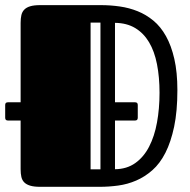

<svg xmlns="http://www.w3.org/2000/svg" viewBox="-20 -721 735 741"><path d="M10.3 -255.9Q0 -255.9 0 -266.6V-315.9Q0 -326.2 10.3 -326.2H59.6V-632.8Q59.6 -649.9 62.5 -662.6Q65.4 -675.3 73.7 -683.8Q82 -692.4 96.7 -696.8Q111.3 -701.2 134.8 -701.2H369.6Q406.2 -701.2 442.4 -696Q478.5 -690.9 511.2 -677.7Q543.9 -664.6 572 -641.4Q600.1 -618.2 620.6 -581.5Q641.1 -544.9 652.8 -493.7Q664.6 -442.4 664.6 -373Q664.6 -291.5 652.1 -232.2Q639.6 -172.9 618.4 -131.3Q597.2 -89.8 568.1 -64.2Q539.1 -38.6 505.6 -24.2Q472.2 -9.8 436.3 -4.9Q400.4 0 364.7 0H134.8Q111.3 0 96.7 -4.4Q82 -8.8 73.7 -17.1Q65.4 -25.4 62.5 -38.1Q59.6 -50.8 59.6 -67.9V-255.9ZM423.8 -67.9Q469.2 -68.4 502 -91.6Q534.7 -114.7 555.4 -154.8Q576.2 -194.8 585.9 -248.3Q595.7 -301.8 595.7 -362.8Q595.7 -423.3 585.9 -473.1Q576.2 -522.9 555.2 -558.1Q534.2 -593.3 501.7 -612.8Q469.2 -632.3 423.8 -632.8V-326.2H501.5Q511.7 -326.2 511.7 -315.9V-266.6Q511.7 -255.9 501.5 -255.9H423.8ZM367.7 -633.8H329.6V-67.4H367.7Z"/></svg>

Font: Fascinate Inline
Style: Regular
Weight: 900
Designer: Astigmatic (AOETI)
Foundry: Astigmatic (AOETI)
Version: Version 1.000